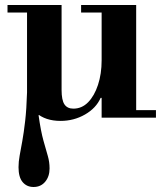

<svg xmlns="http://www.w3.org/2000/svg" viewBox="-20 -470 653 767"><path d="M222 13Q161 13 124.5 -19.5Q88 -52 88 -98V-435H226V-111Q226 -70 237.5 -53Q249 -36 273 -36Q307 -36 332 -61.5Q357 -87 371.5 -131Q386 -175 386 -229L406 -79H382Q364 -38 319.5 -12.5Q275 13 222 13ZM114 277Q87 277 70.5 257.5Q54 238 54 198Q54 176 58.5 151.5Q63 127 69 94Q75 61 80.5 13.5Q86 -34 88 -101L138 -10H134Q143 54 153.5 91.5Q164 129 171 153Q178 177 178 203Q178 235 160.5 256Q143 277 114 277ZM386 0V-30H603V0ZM10 -420V-450H226V-420ZM386 -15V-435H524V-15ZM304 -420V-450H524V-420Z"/></svg>

Font: Libre Bodoni
Style: Regular
Weight: 400
Designer: Pablo Impallari, Rodrigo Fuenzalida
Foundry: Impallari Type
Version: Version 2.005;gftools[0.9.23]